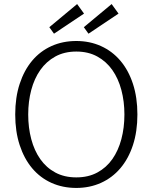

<svg xmlns="http://www.w3.org/2000/svg" viewBox="-20 -914 753 946"><path d="M564 -847 416 -748 393 -780 530 -894ZM394 -847 246 -748 223 -780 360 -894ZM356 -712Q422 -712 477.5 -687Q533 -662 573 -615Q613 -568 635 -501Q657 -434 657 -350Q657 -266 635 -199Q613 -132 573 -85Q533 -38 477.5 -13Q422 12 356 12Q289 12 233.5 -13Q178 -38 138.5 -85Q99 -132 77 -199Q55 -266 55 -350Q55 -434 77 -501Q99 -568 138.5 -615Q178 -662 233.5 -687Q289 -712 356 -712ZM119 -350Q119 -285 134 -228.5Q149 -172 178.5 -130Q208 -88 252.5 -64Q297 -40 356 -40Q415 -40 459.5 -64Q504 -88 533.5 -130Q563 -172 578 -228.5Q593 -285 593 -350Q593 -414 578 -470.5Q563 -527 533.5 -569Q504 -611 459.5 -635.5Q415 -660 356 -660Q297 -660 252.5 -635.5Q208 -611 178.5 -569Q149 -527 134 -470.5Q119 -414 119 -350Z"/></svg>

Font: Post Grotesk Light
Style: Light
Weight: 300
Version: Version 1.0